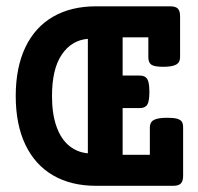

<svg xmlns="http://www.w3.org/2000/svg" viewBox="-20 -600 640 620"><path d="M561.5 -547.9V-415Q561.5 -398.4 548.8 -391.4Q536.1 -384.3 506.8 -384.3Q478.5 -384.3 468.8 -391.1Q459 -397.9 459 -415V-479.5H376V-356H431.6Q448.7 -356 455.6 -344.7Q462.4 -333.5 462.4 -303.2Q462.4 -272.9 455.6 -262Q448.7 -251 431.6 -251H376V-100.1H463.9V-189Q463.9 -205.6 476.8 -212.6Q489.7 -219.7 520.5 -219.7Q541 -219.7 552 -216.6Q563 -213.4 567.1 -207Q571.3 -200.7 571.3 -189V-31.7Q571.3 -15.1 564 -7.6Q556.6 0 539.6 0H290Q209.5 0 151.1 -33.9Q92.8 -67.9 61.8 -133.1Q30.8 -198.2 30.8 -290Q30.8 -381.8 61.8 -447Q92.8 -512.2 151.1 -545.9Q209.5 -579.6 290 -579.6H529.8Q546.9 -579.6 554.2 -572.3Q561.5 -564.9 561.5 -547.9ZM147.9 -290Q147.9 -231.4 162.6 -190.9Q177.2 -150.4 203.4 -129.2Q229.5 -107.9 263.7 -105V-474.6Q210.9 -470.2 179.4 -423.6Q147.9 -377 147.9 -290Z"/></svg>

Font: Courier Prime
Style: Bold
Weight: 700
Designer: Alan Dague-Greene, Quote-Unquote Apps
Foundry: Quote-Unquote Apps
Version: Version 3.018